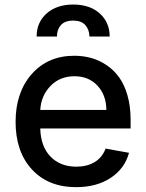

<svg xmlns="http://www.w3.org/2000/svg" viewBox="-20 -792 627 824"><path d="M137.2 -635.3Q137.2 -695.8 179.9 -734.1Q222.7 -772.5 294.4 -772.5Q365.7 -772.5 408.2 -734.1Q450.7 -695.8 450.7 -635.3H363.8Q363.3 -665 346.2 -684.3Q329.1 -703.6 294.4 -703.6Q258.3 -703.6 241.2 -684.1Q224.1 -664.6 224.6 -635.3ZM306.6 11.2Q187 11.2 116.9 -64.9Q46.9 -141.1 46.9 -269Q46.9 -395.5 116.2 -474.1Q185.5 -552.7 298.8 -552.7Q336.9 -552.7 371.3 -543.2Q405.8 -533.7 437 -512.7Q468.3 -491.7 491 -460.4Q513.7 -429.2 527.1 -382.6Q540.5 -335.9 540.5 -278.3V-240.7H152.8Q154.8 -163.1 196.8 -119.9Q238.8 -76.7 307.6 -76.7Q353.5 -76.7 386.2 -96.4Q418.9 -116.2 433.1 -154.3L533.7 -136.2Q515.6 -68.8 455.3 -28.8Q395 11.2 306.6 11.2ZM152.8 -320.3H436.5Q436 -383.8 398.4 -424.3Q360.8 -464.8 299.8 -464.8Q236.8 -464.8 196.5 -422.9Q156.2 -380.9 152.8 -320.3Z"/></svg>

Font: Interop Med
Style: Regular
Weight: 500
Designer: Rasmus Andersson, Google, Jang Haemin
Foundry: jhaemin
Version: Version 1.007